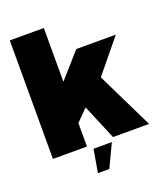

<svg xmlns="http://www.w3.org/2000/svg" viewBox="-170 -901 1035 1195"><g transform="rotate(-20 348.0 -303.0)"><path d="M37 0H262.5V-243L250.5 -143L372.5 -267.5L326 -259.5L435 0H674L485.5 -386L472 -352L669.5 -593H407.5L218.5 -379L262.5 -347.5V-785H37ZM270 179H345.5L417.5 27H296Z"/></g></svg>

Font: Anybody UltraCondensed Thin Black
Style: Regular
Weight: 900
Version: Version 1.111